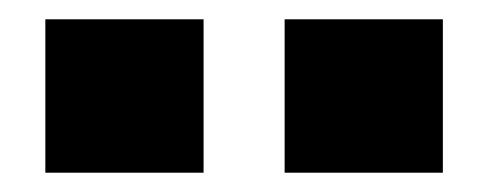

<svg xmlns="http://www.w3.org/2000/svg" viewBox="-20 -679 506 199"><path d="M275 -659H439V-500H275ZM27 -659H191V-500H27Z"/></svg>

Font: Overused Grotesk ExtraBold
Style: Italic
Weight: 800
Italic angle: -10°
Version: Version 0.003